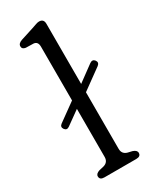

<svg xmlns="http://www.w3.org/2000/svg" viewBox="-190 -785 679 838"><g transform="rotate(-30 149.0 -366.0)"><path d="M24.5 -272Q14 -286.5 28.5 -297L118 -361.5V-632.5Q118 -658.5 97 -660.5L58 -661.5Q40.5 -664 40.5 -678.5Q40.5 -693 61 -700L126.5 -721Q137.5 -724.5 147.5 -728.2Q157.5 -732 165 -732Q188.5 -732 188.5 -707V-404L269 -463Q284 -473.5 294.5 -460Q304 -446.5 290 -435.5L188.5 -362V-77Q188.5 -50 214.5 -43L236 -38Q256 -31.5 256 -18Q256 0 233 0H72.5Q49.5 0 49.5 -18Q49.5 -31.5 70 -38L92 -43Q118 -50 118 -77V-319L49 -269.5Q34.5 -259 24.5 -272Z"/></g></svg>

Font: Fraunces 9pt S100 Light
Style: Regular
Weight: 300
Version: Version 1.000; ttfautohint (v1.8.3)